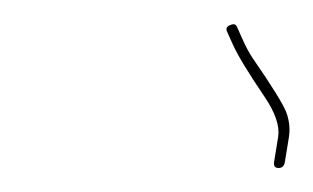

<svg xmlns="http://www.w3.org/2000/svg" viewBox="-20 -697 261 160"><path d="M212.1 -557C215.1 -557 216.9 -558.7 217.4 -562L220.8 -583C221.8 -589.7 221.1 -596.4 218.7 -603.1C216.2 -609.8 206.9 -624.9 190.6 -648.5C187.7 -652.8 184.7 -658.3 181.8 -665L177.3 -675C176.3 -677 174.4 -677.3 171.5 -676C168.6 -674.7 168 -672.7 169.5 -670L174 -660C177.8 -651.4 186.6 -636.8 200.5 -616.3C209.4 -603.1 213.2 -592 211.8 -583L208.4 -562C207.9 -558.7 209.1 -557 212.1 -557Z"/></svg>

Font: Proton
Style: LitExtIt
Weight: 500
Version: Version 1.017